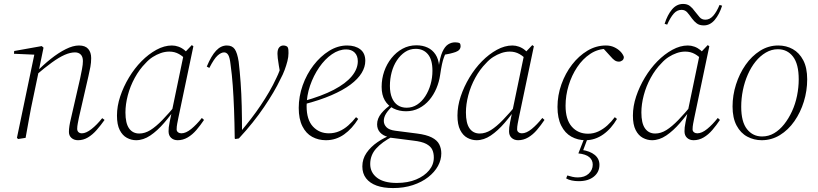

<svg xmlns="http://www.w3.org/2000/svg" viewBox="-20 -700 4155 975"><path d="M72 6 66 0 156 -431 164 -422 51 -427 52 -441 192 -466 201 -458 177 -341 176 -335 148 -201Q137 -151 128.5 -102.5Q120 -54 110 0ZM376 12Q356 12 343 0.5Q330 -11 330 -30Q330 -44 332.5 -60.5Q335 -77 340 -97L387 -302Q392 -326 396.5 -349.5Q401 -373 401 -390Q401 -412 390 -423Q379 -434 361 -434Q337 -434 308.5 -421.5Q280 -409 244 -383Q208 -357 160 -316L158 -332H162Q199 -370 238 -401Q277 -432 314 -450.5Q351 -469 381 -469Q413 -469 428 -451.5Q443 -434 443 -405Q443 -382 439 -360.5Q435 -339 429 -313L381 -104Q378 -89 375 -73.5Q372 -58 372 -46Q372 -35 378.5 -29Q385 -23 396 -23Q417 -23 444.5 -44.5Q472 -66 499 -100L511 -91Q492 -64 471 -40Q450 -16 426.5 -2Q403 12 376 12Z M671 12Q647 12 624.5 0Q602 -12 588 -39.5Q574 -67 574 -113Q574 -161 590.5 -210.5Q607 -260 635 -306.5Q663 -353 698.5 -389Q734 -425 774 -447Q814 -469 853 -469Q870 -469 886.5 -463Q903 -457 917 -445.5Q931 -434 940 -418L925 -395Q911 -413 889 -425.5Q867 -438 840 -438Q818 -438 796.5 -430.5Q775 -423 755.5 -410.5Q736 -398 719 -379Q688 -348 664.5 -305Q641 -262 629 -216Q617 -170 617 -129Q617 -74 635.5 -48Q654 -22 687 -22Q716 -22 744 -39.5Q772 -57 804.5 -90.5Q837 -124 875 -170L882 -163H880Q848 -116 813.5 -76Q779 -36 743.5 -12Q708 12 671 12ZM882 12Q862 12 849 0Q836 -12 836 -33Q836 -43 837 -53.5Q838 -64 841.5 -80.5Q845 -97 851 -126L852 -131L914 -429L917 -432L954 -471L962 -465L886 -103Q883 -88 880 -72.5Q877 -57 877 -43Q877 -34 884 -28.5Q891 -23 901 -23Q924 -23 951 -45Q978 -67 1005 -101L1016 -91Q998 -64 977.5 -40Q957 -16 933 -2Q909 12 882 12Z M1172 3Q1171 -79 1168.5 -144.5Q1166 -210 1162 -265.5Q1158 -321 1151 -371Q1147 -408 1139 -421Q1131 -434 1118 -434Q1103 -434 1085 -418Q1067 -402 1043 -355L1030 -362Q1053 -417 1077.5 -443Q1102 -469 1132 -469Q1159 -469 1172 -450.5Q1185 -432 1192 -387Q1198 -336 1202 -280Q1206 -224 1207.5 -162Q1209 -100 1209 -32L1201 -30L1205 -35Q1231 -66 1256 -98.5Q1281 -131 1303.5 -164.5Q1326 -198 1346.5 -233Q1367 -268 1384 -305Q1392 -321 1398.5 -338.5Q1405 -356 1411 -375L1404 -321L1396 -367Q1392 -390 1390.5 -404.5Q1389 -419 1389 -427Q1389 -449 1397.5 -459Q1406 -469 1419 -469Q1426 -469 1432.5 -466.5Q1439 -464 1441 -460Q1444 -454 1444.5 -446.5Q1445 -439 1445 -430Q1445 -411 1439.5 -389.5Q1434 -368 1425.5 -345Q1417 -322 1404 -298Q1389 -266 1368 -230.5Q1347 -195 1321 -156.5Q1295 -118 1263 -78Q1231 -38 1193 3L1175 6Z M1635 12Q1597 12 1565.5 -5Q1534 -22 1515.5 -59Q1497 -96 1497 -152Q1497 -210 1517 -266.5Q1537 -323 1572 -368.5Q1607 -414 1651 -441.5Q1695 -469 1743 -469Q1784 -469 1809.5 -449.5Q1835 -430 1835 -391Q1835 -360 1816.5 -329.5Q1798 -299 1760 -270.5Q1722 -242 1663 -216.5Q1604 -191 1523 -170L1520 -186Q1614 -212 1675 -244Q1736 -276 1766.5 -313Q1797 -350 1797 -389Q1797 -417 1781 -433Q1765 -449 1738 -449Q1701 -449 1665.5 -424.5Q1630 -400 1601 -358Q1572 -316 1554.5 -265Q1537 -214 1537 -161Q1537 -92 1569 -57.5Q1601 -23 1650 -23Q1678 -23 1702.5 -33.5Q1727 -44 1748.5 -63Q1770 -82 1788 -105L1799 -96Q1784 -72 1766 -52Q1748 -32 1727.5 -17.5Q1707 -3 1684 4.5Q1661 12 1635 12Z M1976 255Q1927 255 1892.5 242.5Q1858 230 1839 205.5Q1820 181 1820 145Q1820 107 1841.5 76Q1863 45 1897.5 21.5Q1932 -2 1970 -16L1974 -7Q1920 21 1890 54.5Q1860 88 1860 133Q1860 176 1894.5 202.5Q1929 229 1995 229Q2051 229 2093 211.5Q2135 194 2159 165Q2183 136 2183 100Q2183 77 2175 60Q2167 43 2145 31Q2123 19 2078 14L1969 0Q1965 0 1961 -1Q1957 -2 1952 -2V-4Q1925 -11 1910 -27.5Q1895 -44 1895 -69Q1895 -98 1916.5 -124.5Q1938 -151 1973 -174V-179L1979 -167Q1953 -143 1941 -124Q1929 -105 1929 -86Q1929 -68 1942.5 -54Q1956 -40 1988 -36L2097 -22Q2145 -16 2172.5 -2Q2200 12 2210.5 33Q2221 54 2221 79Q2221 112 2204 143Q2187 174 2154.5 199.5Q2122 225 2076.5 240Q2031 255 1976 255ZM2042 -135Q2007 -135 1978.5 -149Q1950 -163 1934 -190.5Q1918 -218 1918 -259Q1918 -300 1931 -337.5Q1944 -375 1968 -405Q1992 -435 2024 -452.5Q2056 -470 2095 -470Q2126 -470 2151 -458.5Q2176 -447 2191.5 -423.5Q2207 -400 2210 -365L2207 -355Q2214 -409 2226.5 -436.5Q2239 -464 2255.5 -474.5Q2272 -485 2291 -485Q2297 -485 2303.5 -484Q2310 -483 2314 -481Q2317 -478 2318 -474Q2319 -470 2319 -466Q2319 -445 2294 -436Q2269 -427 2226 -420L2244 -433Q2240 -423 2234.5 -409Q2229 -395 2224.5 -374Q2220 -353 2215 -319Q2210 -284 2196 -251Q2182 -218 2160 -192Q2138 -166 2108 -150.5Q2078 -135 2042 -135ZM2045 -153Q2074 -153 2098 -168.5Q2122 -184 2139.5 -211Q2157 -238 2166.5 -271.5Q2176 -305 2176 -341Q2176 -397 2153 -424.5Q2130 -452 2091 -452Q2061 -452 2037 -436Q2013 -420 1995.5 -393.5Q1978 -367 1969 -333.5Q1960 -300 1960 -264Q1960 -228 1970.5 -203Q1981 -178 2000 -165.5Q2019 -153 2045 -153Z M2400 12Q2376 12 2353.5 0Q2331 -12 2317 -39.5Q2303 -67 2303 -113Q2303 -161 2319.5 -210.5Q2336 -260 2364 -306.5Q2392 -353 2427.5 -389Q2463 -425 2503 -447Q2543 -469 2582 -469Q2599 -469 2615.5 -463Q2632 -457 2646 -445.5Q2660 -434 2669 -418L2654 -395Q2640 -413 2618 -425.5Q2596 -438 2569 -438Q2547 -438 2525.5 -430.5Q2504 -423 2484.5 -410.5Q2465 -398 2448 -379Q2417 -348 2393.5 -305Q2370 -262 2358 -216Q2346 -170 2346 -129Q2346 -74 2364.5 -48Q2383 -22 2416 -22Q2445 -22 2473 -39.5Q2501 -57 2533.5 -90.5Q2566 -124 2604 -170L2611 -163H2609Q2577 -116 2542.5 -76Q2508 -36 2472.5 -12Q2437 12 2400 12ZM2611 12Q2591 12 2578 0Q2565 -12 2565 -33Q2565 -43 2566 -53.5Q2567 -64 2570.5 -80.5Q2574 -97 2580 -126L2581 -131L2643 -429L2646 -432L2683 -471L2691 -465L2615 -103Q2612 -88 2609 -72.5Q2606 -57 2606 -43Q2606 -34 2613 -28.5Q2620 -23 2630 -23Q2653 -23 2680 -45Q2707 -67 2734 -101L2745 -91Q2727 -64 2706.5 -40Q2686 -16 2662 -2Q2638 12 2611 12Z M2953 12Q2914 12 2881.5 -6Q2849 -24 2830 -62Q2811 -100 2811 -157Q2811 -216 2831 -272Q2851 -328 2885 -372Q2919 -416 2963 -442.5Q3007 -469 3057 -469Q3080 -469 3098.5 -460.5Q3117 -452 3130 -439Q3143 -426 3148 -411Q3148 -399 3140 -393Q3132 -387 3123 -387Q3111 -387 3101.5 -393.5Q3092 -400 3082 -412L3040 -458H3069V-452H3062Q3016 -452 2977.5 -426.5Q2939 -401 2911 -359Q2883 -317 2867.5 -266Q2852 -215 2852 -163Q2852 -93 2883.5 -57Q2915 -21 2966 -21Q2994 -21 3018.5 -32.5Q3043 -44 3064 -63Q3085 -82 3102 -105L3113 -96Q3099 -72 3081.5 -52Q3064 -32 3043.5 -17.5Q3023 -3 3000.5 4.5Q2978 12 2953 12ZM2917 79 2948 0H2965L2938 72L2934 61Q2976 67 3000 86.5Q3024 106 3024 137Q3024 174 2995.5 197Q2967 220 2919 220Q2900 220 2883.5 216.5Q2867 213 2855 206L2861 191Q2874 195 2887 198Q2900 201 2914 201Q2949 201 2969.5 182Q2990 163 2990 136Q2990 113 2972.5 98Q2955 83 2917 79Z M3291 12Q3267 12 3244.5 0Q3222 -12 3208 -39.5Q3194 -67 3194 -113Q3194 -161 3210.5 -210.5Q3227 -260 3255 -306.5Q3283 -353 3318.5 -389Q3354 -425 3394 -447Q3434 -469 3473 -469Q3490 -469 3506.5 -463Q3523 -457 3537 -445.5Q3551 -434 3560 -418L3545 -395Q3531 -413 3509 -425.5Q3487 -438 3460 -438Q3438 -438 3416.5 -430.5Q3395 -423 3375.5 -410.5Q3356 -398 3339 -379Q3308 -348 3284.5 -305Q3261 -262 3249 -216Q3237 -170 3237 -129Q3237 -74 3255.5 -48Q3274 -22 3307 -22Q3336 -22 3364 -39.5Q3392 -57 3424.5 -90.5Q3457 -124 3495 -170L3502 -163H3500Q3468 -116 3433.5 -76Q3399 -36 3363.5 -12Q3328 12 3291 12ZM3502 12Q3482 12 3469 0Q3456 -12 3456 -33Q3456 -43 3457 -53.5Q3458 -64 3461.5 -80.5Q3465 -97 3471 -126L3472 -131L3534 -429L3537 -432L3574 -471L3582 -465L3506 -103Q3503 -88 3500 -72.5Q3497 -57 3497 -43Q3497 -34 3504 -28.5Q3511 -23 3521 -23Q3544 -23 3571 -45Q3598 -67 3625 -101L3636 -91Q3618 -64 3597.5 -40Q3577 -16 3553 -2Q3529 12 3502 12ZM3355 -579Q3369 -624 3392.5 -652Q3416 -680 3449 -680Q3470 -680 3483.5 -669.5Q3497 -659 3508 -643Q3521 -627 3532 -613.5Q3543 -600 3562 -600Q3584 -600 3601.5 -619.5Q3619 -639 3634 -675L3647 -671Q3633 -627 3609.5 -599Q3586 -571 3554 -571Q3532 -571 3518.5 -581Q3505 -591 3494 -606Q3482 -623 3470.5 -636.5Q3459 -650 3441 -650Q3418 -650 3401 -630.5Q3384 -611 3368 -575Z M3848 12Q3809 12 3775 -6Q3741 -24 3720.5 -62.5Q3700 -101 3700 -159Q3700 -216 3717.5 -271Q3735 -326 3766 -370.5Q3797 -415 3839.5 -442Q3882 -469 3932 -469Q3973 -469 4006 -450.5Q4039 -432 4059 -394Q4079 -356 4079 -297Q4079 -239 4062 -184Q4045 -129 4014 -84.5Q3983 -40 3940.5 -14Q3898 12 3848 12ZM3850 -7Q3883 -7 3911 -23.5Q3939 -40 3962 -69Q3985 -98 4002 -135Q4019 -172 4027.5 -214Q4036 -256 4036 -297Q4036 -375 4007 -412.5Q3978 -450 3930 -450Q3898 -450 3869 -433Q3840 -416 3817 -387.5Q3794 -359 3777.5 -321.5Q3761 -284 3752.5 -242Q3744 -200 3744 -158Q3744 -81 3773.5 -44Q3803 -7 3850 -7Z"/></svg>

Font: Source Serif 4 48pt Light
Style: Italic
Weight: 300
Italic angle: -12°
Designer: Frank Grießhammer
Foundry: Adobe Systems Incorporated
Version: Version 4.004;hotconv 1.0.116;makeotfexe 2.5.65601